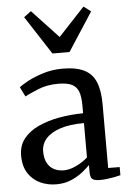

<svg xmlns="http://www.w3.org/2000/svg" viewBox="-59 -901 643 955"><g transform="rotate(-5 263.0 -423.5)"><path d="M184 10.5Q140.5 10.5 103.5 -6.5Q66.5 -23.5 43.8 -58.5Q21 -93.5 21 -146.5Q21 -196.5 48.2 -231Q75.5 -265.5 122 -287Q168.5 -308.5 226.5 -319Q284.5 -329.5 346.5 -330V-368Q346.5 -412 337 -437.8Q327.5 -463.5 303.8 -475.2Q280 -487 236 -487Q179.5 -487 136.2 -469.2Q93 -451.5 68 -438.5L44.5 -486Q55.5 -496 88.2 -513.8Q121 -531.5 166.8 -545.8Q212.5 -560 263.5 -560Q331.5 -560 371.8 -539.8Q412 -519.5 429.5 -476.8Q447 -434 447 -366.5V-48L504.5 -47.5V-7Q493.5 -4 476 -0.5Q458.5 3 438.8 5.5Q419 8 402 8Q375.5 8 364.2 0Q353 -8 353 -36.5V-71Q341 -58 317 -38.5Q293 -19 259.2 -4.2Q225.5 10.5 184 10.5ZM227 -55.5Q255 -55.5 288 -71Q321 -86.5 346.5 -109.5V-281Q274.5 -281 227 -265Q179.5 -249 155.8 -221.5Q132 -194 132 -158.5Q132 -122.5 144.5 -99.8Q157 -77 178.5 -66.2Q200 -55.5 227 -55.5ZM220.5 -639.5 96 -831.5 132 -858.5 263.5 -718 394.5 -858.5 430.5 -831.5 306 -639.5Z"/></g></svg>

Font: Merriweather 36pt
Style: Regular
Weight: 400
Designer: Eben Sorkin
Foundry: Eben Sorkin
Version: Version 2.100